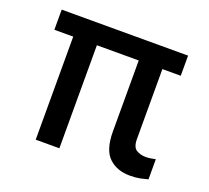

<svg xmlns="http://www.w3.org/2000/svg" viewBox="-100 -668 869 799"><g transform="rotate(20 334.5 -269.0)"><path d="M547.2 6.7Q490.1 6.7 454.4 -26.6Q418.7 -60 418.3 -141V-456.3H233V0H128.2V-456.3H44.7V-545.5H604.4V-456.3H523.1V-147Q523.1 -110.4 541.2 -99.6Q559.3 -88.8 583.1 -88.8Q595.2 -88.8 606.9 -90.9Q618.6 -93 625.7 -94.5V-5.3Q612.2 -1.4 592.7 2.7Q573.2 6.7 547.2 6.7Z"/></g></svg>

Font: Linik Sans Medium
Style: Regular
Weight: 500
Designer: Rasmus Andersson (font), Cristiano Sobral (main changes)
Foundry: rsms
Version: Version 3.018;June 1, 2022;FontCreator 14.0.0.2814 64-bit; t